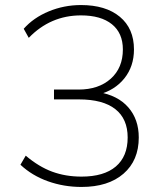

<svg xmlns="http://www.w3.org/2000/svg" viewBox="-20 -733 640 761"><path d="M303 8Q233 8 170 -14.5Q107 -37 61 -80L82 -116Q134 -72 187 -52.5Q240 -33 303 -33Q392 -33 439 -73Q486 -113 486 -188Q486 -262 437 -300.5Q388 -339 293 -339H194V-378H291Q371 -378 419 -421Q467 -464 467 -537Q467 -602 423.5 -637Q380 -672 301 -672Q180 -672 94 -583L74 -619Q113 -663 173.5 -688Q234 -713 301 -713Q399 -713 455 -666.5Q511 -620 511 -537Q511 -470 473 -422.5Q435 -375 370 -358V-368Q447 -355 488.5 -307.5Q530 -260 530 -188Q530 -97 469.5 -44.5Q409 8 303 8Z"/></svg>

Font: Mulish ExtraLight ExtraLight
Style: Regular
Weight: 250
Version: Version 3.603